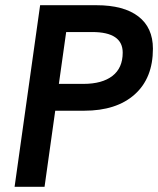

<svg xmlns="http://www.w3.org/2000/svg" viewBox="-20 -717 607 737"><path d="M134 -697H350Q455 -697 511 -654Q567 -611 567 -530Q567 -417 497 -354.5Q427 -292 303 -292H192L151 0H36ZM451 -515Q451 -594 334 -594H234L206 -395H300Q372 -395 411.5 -425.5Q451 -456 451 -515Z"/></svg>

Font: Hanken Grotesk SemiBold
Style: Italic
Weight: 600
Italic angle: -8°
Designer: Alfredo Marco Pradil
Foundry: Hanken Design Co.
Version: Version 3.014